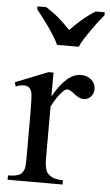

<svg xmlns="http://www.w3.org/2000/svg" viewBox="-54 -802 480 839"><g transform="rotate(5 185.5 -383.0)"><path d="M171 -484V-379Q229 -484 292 -484Q320 -484 338 -467.5Q356 -451 356 -427Q356 -408 343 -394Q330 -380 312 -380Q293 -380 271 -398Q249 -416 239 -416Q229 -416 219 -405Q196 -384 171 -335V-109Q171 -70 180 -50Q188 -37 204.5 -28Q221 -19 253 -19V0H12V-19Q47 -19 65 -29Q78 -38 83 -56Q86 -65 86 -106V-288Q86 -370 82.5 -386Q79 -402 70.5 -409.5Q62 -417 47 -417Q31 -417 12 -409L6 -427L149 -484ZM76 -766H115Q129 -757 143.5 -746.5Q158 -736 172 -724Q186 -712 198.5 -699.5Q211 -687 223 -675Q234 -687 247 -699.5Q260 -712 274 -724Q288 -736 302.5 -746.5Q317 -757 332 -766H371V-753Q359 -739 345 -720.5Q331 -702 317 -682Q303 -662 290.5 -642.5Q278 -623 271 -606H176Q168 -623 156 -642.5Q144 -662 130 -682Q116 -702 101.5 -720.5Q87 -739 76 -753Z"/></g></svg>

Font: MM Taunggyi
Style: Regular
Weight: 400
Designer: Khon Soe Zaw Thu
Version: Version 1.00 July 18, 2016, initial release